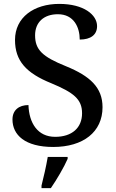

<svg xmlns="http://www.w3.org/2000/svg" viewBox="-20 -744 594 985"><path d="M253 10C407 10 506 -67 506 -194C506 -296 441 -354 319 -404C197 -453 160 -489 160 -563C160 -629 204 -671 277 -671C359 -671 389 -604 389 -541C446 -541 478 -566 478 -610C478 -668 410 -724 284 -724C154 -724 57 -655 57 -539C57 -432 114 -369 243 -317C358 -269 401 -235 401 -163C401 -88 349 -42 263 -42C173 -42 129 -113 126 -205C77 -205 44 -179 44 -131C44 -52 108 10 253 10ZM193 208V221H241C270 179 309 113 327 71V61H225C217 108 204 165 193 208Z"/></svg>

Font: Noto Serif Myanmar Medium
Style: Regular
Weight: 500
Designer: Ben Mitchell and the Monotype Design Team
Foundry: Monotype Imaging Inc.
Version: Version 2.106